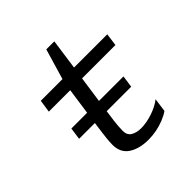

<svg xmlns="http://www.w3.org/2000/svg" viewBox="-182 -814 964 964"><g transform="rotate(-45 300.0 -332.0)"><path d="M332 10Q267 10 226 -17Q185 -44 185 -100Q185 -109 186 -125Q187 -141 192 -180L200 -240H88L97 -304H209L229 -444H77L87 -511H241L289 -674H346L323 -511H559L550 -444H313L293 -304H467L458 -240H284L276 -181Q274 -165 272.5 -147.5Q271 -130 271 -113Q271 -83 292.5 -70Q314 -57 346 -57Q384 -57 427.5 -71.5Q471 -86 500 -109L490 -36Q470 -22 443.5 -11.5Q417 -1 388.5 4.5Q360 10 332 10Z"/></g></svg>

Font: Chivo Mono Medium Light
Style: Italic
Weight: 300
Italic angle: -8.05°
Monospace: yes
Version: Version 1.008